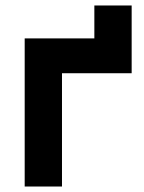

<svg xmlns="http://www.w3.org/2000/svg" viewBox="-20 -680 525 700"><path d="M206 0V-413H460V-660H324V-540H70V0Z"/></svg>

Font: Manrope ExtraBold
Style: Regular
Weight: 800
Designer: Mikhail Sharanda
Foundry: Mikhail Sharanda
Version: Version 4.505